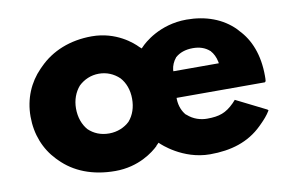

<svg xmlns="http://www.w3.org/2000/svg" viewBox="-63 -647 1204 782"><g transform="rotate(-10 538.5 -256.5)"><path d="M274 -346C296 -367 325 -380 358 -380C390 -380 419 -368 442 -346C462 -324 474 -293 474 -256C474 -221 464 -190 443 -166C422 -146 392 -133 358 -133C323 -133 295 -145 273 -166C254 -188 242 -219 242 -256C242 -292 254 -323 274 -346ZM659 -343C661 -360 668 -377 680 -391V-392H681C698 -407 722 -416 753 -416C780 -416 803 -409 822 -392H823V-391C834 -379 842 -363 846 -343L847 -337H659ZM1022 -232C1023 -237 1023 -248 1023 -254C1023 -341 996 -407 952 -452L945 -460C896 -510 827 -535 748 -535C636 -535 567 -471 554 -457L548 -451L539 -459C522 -477 457 -535 356 -535C266 -535 190 -504 136 -449L128 -441C82 -394 54 -330 54 -256C54 -182 80 -118 126 -70L134 -62C186 -9 261 22 356 22C454 22 516 -28 538 -49V-50L549 -61L552 -58C556 -54 635 22 748 22C835 22 908 0 965 -56L966 -57L973 -64C987 -78 1001 -93 1013 -113L1009 -117L885 -179L874 -167C840 -133 812 -123 761 -123C735 -123 705 -131 680 -154H679C665 -169 654 -193 653 -222V-228H1018Z"/></g></svg>

Font: Hussar Woodtype
Style: Bd
Weight: 900
Foundry: Cannot Into Space Fonts
Version: Version 1.07